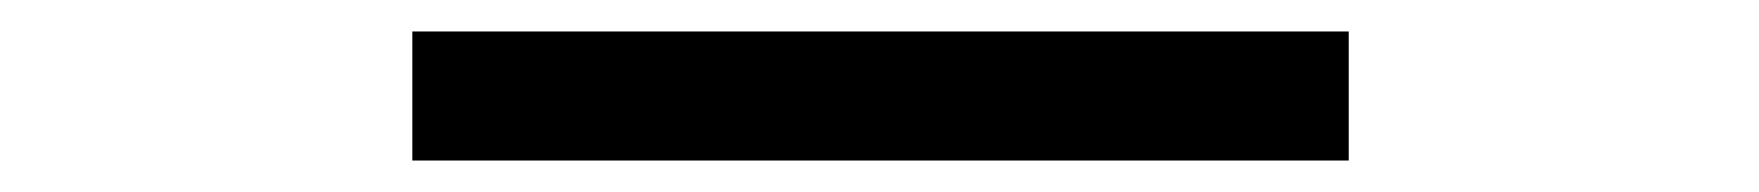

<svg xmlns="http://www.w3.org/2000/svg" viewBox="-20 -365 1118 122"><path d="M242 -263V-345H837V-263Z"/></svg>

Font: Trispace Expanded
Style: Regular
Weight: 400
Width: 7
Designer: Tyler Finck
Foundry: Etcetera Type Company
Version: Version 1.210; ttfautohint (v1.8.3)